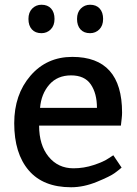

<svg xmlns="http://www.w3.org/2000/svg" viewBox="-20 -780 580 810"><path d="M490 -250H145Q145 -168 185 -119Q225 -70 290 -70Q334 -70 376 -84Q418 -98 438 -112L458 -125L493 -73Q483 -64 464 -50Q445 -36 389 -13Q333 10 280 10Q162 10 101 -61.5Q40 -133 40 -260Q40 -381 108.5 -460.5Q177 -540 285 -540Q495 -540 495 -305Q495 -294 493.5 -281Q492 -268 491 -259ZM149 -325H389Q389 -386 363 -424Q337 -462 280 -462Q222 -462 188 -423Q154 -384 149 -325ZM155 -760Q181 -760 195.5 -744Q210 -728 210 -700Q210 -672 194 -656Q178 -640 155 -640Q129 -640 114.5 -656Q100 -672 100 -700Q100 -728 116 -744Q132 -760 155 -760ZM360 -760Q386 -760 400.5 -744Q415 -728 415 -700Q415 -672 399 -656Q383 -640 360 -640Q334 -640 319.5 -656Q305 -672 305 -700Q305 -728 321 -744Q337 -760 360 -760Z"/></svg>

Font: Bitter
Style: Regular
Weight: 400
Designer: Sol Matas
Foundry: Sol Matas
Version: Version 1.300;PS 001.300;hotconv 1.0.70;makeotf.lib2.5.58329